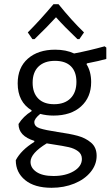

<svg xmlns="http://www.w3.org/2000/svg" viewBox="-20 -699 527 912"><path d="M112 -545 134 -513H144C186.7 -554.3 220.7 -589 246 -617C272.7 -587 306.7 -552.3 348 -513H357L379 -545C339.7 -583 299.3 -627.7 258 -679H234C191.3 -628.3 150.7 -583.7 112 -545ZM393 -398C433.7 -406 464.3 -413 485 -419V-473L477 -479C426.3 -465 378 -453.7 332 -445C306.7 -457 276.7 -463 242 -463C188 -463 144.8 -448.8 112.5 -420.5C80.2 -392.2 64 -353 64 -303C64 -244.3 86 -201.7 130 -175V-171C103.3 -154.3 82.7 -134 68 -110C68 -72 93 -45.3 143 -30V-25C101 1 71.7 30 55 62C55 100.7 69.8 132.2 99.5 156.5C129.2 180.8 171 193 225 193C264.3 193 300.3 186.3 333 173C365.7 159.7 391.5 141.3 410.5 118C429.5 94.7 439 69 439 41C439 14.3 430.2 -6.5 412.5 -21.5C394.8 -36.5 373.5 -47.3 348.5 -54C323.5 -60.7 292 -66.7 254 -72C214.7 -78 186.3 -83.8 169 -89.5C151.7 -95.2 143 -105 143 -119C143 -129.7 152.3 -142.7 171 -158C191 -152.7 212 -150 234 -150C289.3 -150 333 -164.5 365 -193.5C397 -222.5 413 -261 413 -309C413 -342.3 405.7 -370.7 391 -394ZM315 -232C296.3 -213.3 270.3 -204 237 -204C204.3 -204 179.2 -213 161.5 -231C143.8 -249 135 -274 135 -306C135 -339.3 144.3 -365 163 -383C181.7 -401 207.7 -410 241 -410C274.3 -410 299.7 -401.3 317 -384C334.3 -366.7 343 -342 343 -310C343 -276.7 333.7 -250.7 315 -232ZM351 19.5C363 28.5 369 40.7 369 56C369 79.3 356.2 98.7 330.5 114C304.8 129.3 272.7 137 234 137C199.3 137 172.5 130.7 153.5 118C134.5 105.3 125 89.3 125 70C125 42.7 150.7 13.3 202 -18L233 -13C264.3 -8.3 288.8 -4 306.5 0C324.2 4 339 10.5 351 19.5Z"/></svg>

Font: Alegreya Sans
Style: Regular
Weight: 400
Designer: Juan Pablo del Peral
Foundry: Huerta Tipografica
Version: Version 1.000;PS 001.000;hotconv 1.0.70;makeotf.lib2.5.58329